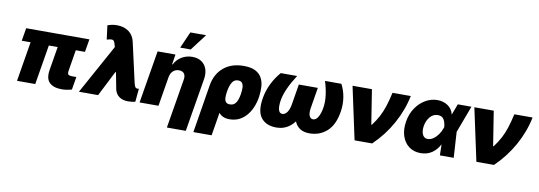

<svg xmlns="http://www.w3.org/2000/svg" viewBox="-69 -1277 5512 1963"><g transform="rotate(10 2687.0 -295.5)"><path d="M772.5 -545.9 750 -412.1H654.8L619.1 -194.3Q614.3 -166 623 -154.8Q631.8 -143.6 666 -143.6H708L685.5 -9.8Q660.2 -2.4 634.5 1.7Q608.9 5.9 582 5.9Q496.1 5.9 454.1 -34.7Q412.1 -75.2 425.8 -165L466.8 -412.1H375L306.6 0H117.2L185.5 -412.1H93.8L116.2 -545.9Z M759.8 0 1042 -512.7 1036.1 -535.2Q1029.8 -560.5 1021.5 -572.3Q1013.2 -584 996.3 -584Q979.5 -584 947.3 -574.2L928.7 -719.7Q957.5 -729.5 979.7 -733.4Q1002 -737.3 1025.4 -737.3Q1100.1 -737.3 1149.4 -700.7Q1198.7 -664.1 1212.9 -597.7L1301.8 -203.1Q1311 -160.6 1319.3 -147.7Q1327.6 -134.8 1345.7 -134.8Q1352.5 -134.8 1358.4 -136.7L1345.7 0Q1335 3.9 1312.3 6.8Q1289.6 9.8 1270.5 9.8Q1215.8 9.8 1179.7 -15.6Q1143.6 -41 1131.8 -87.9L1098.6 -261.7H1091.8L959 0Z M1636.7 -306.6 1585.9 0H1389.6L1480.5 -545.9H1666L1649.4 -441.4H1655.3Q1681.6 -493.7 1731.2 -523.2Q1780.8 -552.7 1840.8 -552.7Q1898.9 -552.7 1937.3 -526.4Q1975.6 -500 1991.5 -453.9Q2007.3 -407.7 1997.1 -347.7L1905.3 204.1H1709L1793.9 -306.6Q1800.8 -347.2 1784.4 -370.4Q1768.1 -393.6 1730.5 -393.6Q1694.3 -393.6 1668.9 -370.4Q1643.6 -347.2 1636.7 -306.6ZM1701.2 -624 1776.4 -794.9H1940.4L1810.5 -624Z M1983.9 203.1 2064.9 -293.9Q2085 -416.5 2166.5 -484.6Q2248 -552.7 2374.5 -552.7Q2450.7 -552.7 2495.8 -529.5Q2541 -506.3 2562.5 -466.8Q2584 -427.2 2587.4 -377.7Q2590.8 -328.1 2583.5 -275.4L2582.5 -265.6Q2561.5 -139.2 2493.4 -64.7Q2425.3 9.8 2324.7 9.8Q2285.2 9.8 2257.8 -2.4Q2230.5 -14.6 2212.9 -37.6L2173.3 203.1ZM2251.5 -269.5 2249.5 -258.8Q2245.1 -228.5 2245.6 -201.4Q2246.1 -174.3 2258.5 -157.5Q2271 -140.6 2301.3 -140.6Q2335 -140.6 2353.8 -160.4Q2372.6 -180.2 2381.8 -209.2Q2391.1 -238.3 2395 -265.6L2396 -275.4Q2400.9 -306.2 2399.7 -334Q2398.4 -361.8 2385.7 -379.2Q2373 -396.5 2342.3 -396.5Q2303.2 -396.5 2282.2 -362.1Q2261.2 -327.6 2251.5 -269.5Z M2759.3 -545.9H2929.2Q2880.4 -470.7 2848.6 -401.1Q2816.9 -331.5 2807.1 -272.5Q2797.4 -210.9 2806.6 -174.3Q2815.9 -137.7 2847.2 -137.7Q2873.5 -137.7 2895.3 -166.7Q2917 -195.8 2926.3 -250L2961.4 -462.9H3158.7L3123.5 -250Q3114.3 -195.8 3126.5 -166.7Q3138.7 -137.7 3165.5 -137.7Q3195.8 -137.7 3217.5 -174.3Q3239.3 -210.9 3249.5 -272.5Q3259.3 -331.5 3250.7 -401.1Q3242.2 -470.7 3218.3 -545.9H3388.2Q3419.9 -486.8 3431.9 -414.8Q3443.8 -342.8 3432.1 -266.6Q3409.7 -124 3334.7 -57.1Q3259.8 9.8 3153.8 9.8Q3092.8 9.8 3054.4 -15.9Q3016.1 -41.5 2998 -86.9Q2964.8 -41.5 2917.7 -15.9Q2870.6 9.8 2809.1 9.8Q2703.6 9.8 2651.1 -57.1Q2598.6 -124 2623.5 -266.6Q2636.7 -342.8 2672.1 -414.8Q2707.5 -486.8 2759.3 -545.9Z M3621.6 0 3504.4 -545.9H3705.6L3762.2 -187.5H3768.1Q3808.1 -240.7 3834.7 -291.3Q3861.3 -341.8 3881.1 -402.3Q3900.9 -462.9 3919.4 -545.9H4108.9Q4079.1 -396.5 4000.5 -254.6Q3921.9 -112.8 3804.2 0Z M4307.1 11.7Q4236.3 11.2 4186.3 -26.4Q4136.2 -64 4114.5 -130.4Q4092.8 -196.8 4106.9 -282.2Q4120.6 -363.8 4162.4 -424.6Q4204.1 -485.4 4262.7 -519Q4321.3 -552.7 4385.3 -552.7Q4449.2 -552.7 4495.1 -520.5Q4541 -488.3 4553.2 -434.6H4555.2L4597.2 -545.9H4738.8L4636.2 -271.5L4634.3 -267.6L4650.9 0H4507.3L4504.9 -109.9L4501.5 -109.4Q4475.1 -57.1 4426.3 -22.9Q4377.4 11.2 4307.1 11.7ZM4292.5 -265.6Q4284.7 -211.4 4301.3 -177.5Q4317.9 -143.6 4354 -143.6Q4384.8 -143.6 4412.8 -163.1Q4440.9 -182.6 4462.6 -213.4Q4484.4 -244.1 4495.6 -277.3L4501 -291.5Q4497.6 -340.3 4478.8 -371.1Q4460 -401.9 4417.5 -402.3Q4367.7 -401.9 4335 -363Q4302.2 -324.2 4292.5 -265.6Z M4886.2 0 4769 -545.9H4970.2L5026.9 -187.5H5032.7Q5072.8 -240.7 5099.4 -291.3Q5126 -341.8 5145.8 -402.3Q5165.5 -462.9 5184.1 -545.9H5373.5Q5343.8 -396.5 5265.1 -254.6Q5186.5 -112.8 5068.8 0Z"/></g></svg>

Font: Inter Tight Black
Style: Italic
Weight: 900
Italic angle: -9.39999°
Designer: Rasmus Andersson
Foundry: rsms
Version: Version 3.004; ttfautohint (v1.8.4.7-5d5b)